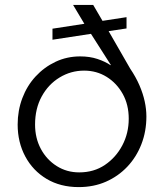

<svg xmlns="http://www.w3.org/2000/svg" viewBox="-20 -750 667 783"><path d="M301 13Q226 13 170 -20.5Q114 -54 83 -112Q52 -170 52 -242Q52 -299 71 -349.5Q90 -400 125 -438Q160 -476 206.5 -498Q253 -520 307 -520Q346 -520 377.5 -509.5Q409 -499 431 -484L432 -485L351 -612L194 -588V-633L324 -653L278 -730H360L398 -665L496 -680V-634L423 -623L511 -470Q534 -436 548.5 -402.5Q563 -369 570 -337Q577 -305 577 -275Q577 -214 556.5 -161.5Q536 -109 499 -70Q462 -31 412 -9Q362 13 301 13ZM303 -47Q363 -47 408 -77.5Q453 -108 479 -157.5Q505 -207 505 -266Q505 -323 480.5 -367Q456 -411 415 -436.5Q374 -462 323 -462Q269 -462 223 -434Q177 -406 150 -356.5Q123 -307 123 -242Q123 -187 146.5 -143Q170 -99 211 -73Q252 -47 303 -47Z"/></svg>

Font: MuseoModerno Thin Light
Style: Italic
Weight: 300
Italic angle: -9°
Version: Version 1.003